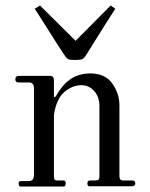

<svg xmlns="http://www.w3.org/2000/svg" viewBox="-20 -681 547 701"><path d="M253 -462Q234 -462 228 -465.5Q222 -469 213 -483Q203 -498 188 -521.5Q173 -545 149 -583Q125 -621 107 -649L126 -661L256 -532L384 -661L401 -649Q373 -606 337.5 -549Q302 -492 297 -484Q288 -469 281 -465.5Q274 -462 253 -462ZM55 0Q48 0 48 -12Q48 -20 58 -20H86Q104 -20 104 -43V-358Q104 -380 86 -380H48Q36 -380 36 -391Q36 -404 49 -404H162Q177 -404 177 -388V-328Q179 -323 184 -330L188 -336Q192 -343 195 -347.5Q198 -352 204.5 -360.5Q211 -369 217.5 -375.5Q224 -382 234 -389.5Q244 -397 255 -402Q266 -407 280 -410Q294 -413 309 -413Q364 -413 390 -376Q416 -339 416 -297V-38Q416 -22 429 -22H462Q474 -22 474 -12Q474 -1 462 -1H306Q299 -1 299 -12Q299 -22 309 -22H326Q336 -22 339.5 -25Q343 -28 343 -38V-294Q343 -327 324 -348.5Q305 -370 277 -370Q245 -370 215.5 -345.5Q186 -321 177 -262V-36Q177 -27 180 -24.5Q183 -22 190 -22H212Q220 -22 220 -12Q220 0 212 0Z"/></svg>

Font: HK Venetian
Style: Regular
Weight: 400
Designer: Alfredo Marco Pradil
Foundry: Alfredo Marco Pradil
Version: Version 1.000;PS 001.000;hotconv 1.0.88;makeotf.lib2.5.64775